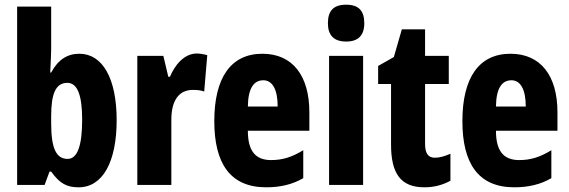

<svg xmlns="http://www.w3.org/2000/svg" viewBox="-20 -788 2425 818"><path d="M198 -579V-760H53V0H170L191 -57H198C235 -5 266 10 315 10C418 10 477 -99 477 -276C477 -454 417 -559 318 -559C268 -559 228 -535 198 -479H194C196 -524 198 -558 198 -579ZM267 -435C310 -435 330 -382 330 -278C330 -165 309 -111 268 -111C219 -111 198 -157 198 -263V-293C198 -386 216 -435 267 -435Z M818 -560C764 -560 724 -509 704 -461H697L676 -550H565V0H710V-278C710 -357 740 -405 802 -405C822 -405 837 -403 850 -398L863 -553C844 -558 831 -560 818 -560Z M1098 -559C963 -559 893 -456 893 -272C893 -94 959 10 1114 10C1174 10 1226 -2 1272 -29V-148C1223 -118 1183 -106 1135 -106C1068 -106 1036 -145 1036 -231H1298V-310C1298 -466 1226 -559 1098 -559ZM1102 -446C1140 -446 1163 -408 1163 -334H1036C1037 -415 1063 -446 1102 -446Z M1455 -768C1401 -768 1377 -742 1377 -689C1377 -637 1403 -611 1455 -611C1506 -611 1532 -637 1532 -689C1532 -741 1509 -768 1455 -768ZM1527 -550H1382V0H1527Z M1833 -116C1803 -116 1791 -136 1791 -175V-430H1892V-550H1791V-663H1692L1658 -545L1591 -507V-430H1646V-172C1646 -49 1687 10 1788 10C1830 10 1866 0 1899 -18V-133C1874 -122 1852 -116 1833 -116Z M2155 -559C2020 -559 1950 -456 1950 -272C1950 -94 2016 10 2171 10C2231 10 2283 -2 2329 -29V-148C2280 -118 2240 -106 2192 -106C2125 -106 2093 -145 2093 -231H2355V-310C2355 -466 2283 -559 2155 -559ZM2159 -446C2197 -446 2220 -408 2220 -334H2093C2094 -415 2120 -446 2159 -446Z"/></svg>

Font: Noto Sans Thai Looped ExtraCondensed ExtraBold
Style: Regular
Weight: 800
Width: 2
Designer: Sasikarn Vongin, Ben Mitchell
Foundry: The Fontpad Ltd
Version: Version 1.001